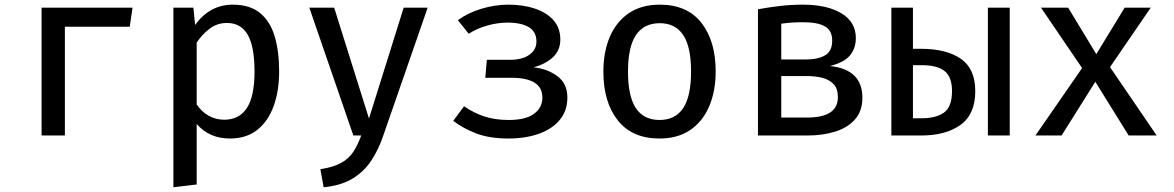

<svg xmlns="http://www.w3.org/2000/svg" viewBox="-20 -573 4963 812"><path d="M254.4 0H155.9V-540.5H540.5L528.7 -460H254.4Z M964.6 -553.3Q1036.4 -553.3 1079.5 -518.2Q1122.6 -483.1 1141.5 -419.7Q1160.5 -356.4 1160.5 -270.8Q1160.5 -188.7 1137.4 -124.6Q1114.4 -60.5 1068.2 -23.8Q1022.1 12.8 952.3 12.8Q865.1 12.8 811.8 -48.7V207.2L713.3 219V-540.5H797.9L805.1 -467.7Q867.7 -553.3 964.6 -553.3ZM939.5 -475.9Q897.4 -475.9 865.1 -450.5Q832.8 -425.1 811.8 -392.8V-131.3Q832.3 -101 862.1 -83.8Q891.8 -66.7 928.2 -66.7Q991.8 -66.7 1024.1 -116.2Q1056.4 -165.6 1056.4 -270.8Q1056.4 -375.9 1027.7 -425.9Q999 -475.9 939.5 -475.9Z M1788.7 -540.5 1600 3.1Q1580.5 60.5 1549.7 106.9Q1519 153.3 1470.5 182.6Q1422.1 211.8 1348.7 219L1334.9 142.6Q1390.3 133.8 1422.8 115.9Q1455.4 97.9 1474.1 69.2Q1492.8 40.5 1507.7 0H1474.4L1288.2 -540.5H1393.3L1540.5 -71.8L1687.2 -540.5Z M2039 -320H2136.4Q2188.7 -320 2218.7 -341.3Q2248.7 -362.6 2248.7 -397.4Q2248.7 -438.5 2216.7 -457.9Q2184.6 -477.4 2126.2 -477.4Q2085.6 -477.4 2042.1 -465.4Q1998.5 -453.3 1962.1 -430.3L1916.4 -487.7Q1958.5 -518.5 2015.6 -535.9Q2072.8 -553.3 2130.8 -553.3Q2191.8 -553.3 2241.5 -536.9Q2291.3 -520.5 2320.5 -487.7Q2349.7 -454.9 2349.7 -405.6Q2349.7 -360 2318.5 -331Q2287.2 -302.1 2236.9 -288.2Q2295.4 -282.1 2337.4 -250.8Q2379.5 -219.5 2379.5 -161Q2379.5 -104.1 2346.9 -65.4Q2314.4 -26.7 2257.9 -6.9Q2201.5 12.8 2129.7 12.8Q2049.7 12.8 1992.8 -9.2Q1935.9 -31.3 1896.9 -62.1L1942.6 -123.6Q1981.5 -96.4 2026.9 -81Q2072.3 -65.6 2131.3 -65.6Q2202.6 -65.6 2238.2 -91.5Q2273.8 -117.4 2273.8 -160.5Q2273.8 -244.1 2142.6 -244.1H2032.3Z M2770.3 -553.3Q2886.2 -553.3 2946.4 -476.4Q3006.7 -399.5 3006.7 -270.8Q3006.7 -187.2 2979.2 -123.1Q2951.8 -59 2899 -23.1Q2846.2 12.8 2769.2 12.8Q2653.3 12.8 2592.6 -64.1Q2531.8 -141 2531.8 -269.7Q2531.8 -353.8 2559.2 -417.7Q2586.7 -481.5 2639.7 -517.4Q2692.8 -553.3 2770.3 -553.3ZM2770.3 -474.9Q2703.6 -474.9 2669.7 -424.9Q2635.9 -374.9 2635.9 -269.7Q2635.9 -165.6 2669.2 -115.6Q2702.6 -65.6 2769.2 -65.6Q2835.9 -65.6 2869.2 -115.6Q2902.6 -165.6 2902.6 -270.8Q2902.6 -375.4 2869.2 -425.1Q2835.9 -474.9 2770.3 -474.9Z M3375.9 -553.3Q3477.4 -553.3 3538.5 -516.7Q3599.5 -480 3599.5 -411.8Q3599.5 -369.2 3574.9 -339Q3550.3 -308.7 3489.7 -293.8Q3627.2 -279.5 3627.2 -160Q3627.2 -103.1 3595.6 -67.7Q3564.1 -32.3 3511.5 -16.2Q3459 0 3395.9 0H3185.6V-533.8Q3230.8 -542.1 3277.9 -547.7Q3325.1 -553.3 3375.9 -553.3ZM3376.4 -479Q3348.2 -479 3327.4 -477.4Q3306.7 -475.9 3284.1 -472.8V-321.5H3388.7Q3439.5 -321.5 3469.5 -339Q3499.5 -356.4 3499.5 -401.5Q3499.5 -443.6 3469 -461.3Q3438.5 -479 3376.4 -479ZM3284.1 -75.9H3393.8Q3523.6 -75.9 3523.6 -162.1Q3523.6 -198.5 3504.9 -217.7Q3486.2 -236.9 3456.7 -244.1Q3427.2 -251.3 3394.9 -251.3H3284.1Z M3841 -540.5V-366.7H3873.3Q3982.6 -366.7 4043.6 -324.4Q4104.6 -282.1 4104.6 -187.7Q4104.6 -89.7 4042.3 -44.9Q3980 0 3876.4 0H3749.7V-540.5ZM4250.3 -540.5V0H4157.9V-540.5ZM3877.9 -297.4H3841V-72.8H3877.9Q3938.5 -72.8 3972.3 -96.9Q4006.2 -121 4006.2 -188.2Q4006.2 -247.2 3975.1 -272.3Q3944.1 -297.4 3877.9 -297.4Z M4469.7 0H4359L4556.4 -285.1L4382.6 -540.5H4497.4L4616.4 -344.1L4736.4 -540.5H4846.7L4674.4 -289.2L4871.8 0H4753.3L4612.3 -227.2Z"/></svg>

Font: Fira Code Retina
Style: Regular
Weight: 450
Monospace: yes
Designer: Carrois Corporate, Edenspiekermann AG, Nikita Prokopov
Foundry: Carrois Corporate, Edenspiekermann AG, Nikita Prokopov
Version: Version 6.002